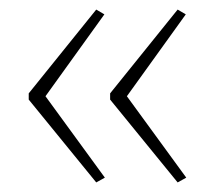

<svg xmlns="http://www.w3.org/2000/svg" viewBox="-20 -479 448 401"><path d="M40 -284V-271L181 -98L199 -108L75 -278L198 -449L181 -459ZM210 -284V-271L351 -98L369 -108L245 -278L368 -449L351 -459Z"/></svg>

Font: Noto Sans Devanagari UI ExtraCondensed Thin
Style: Regular
Weight: 100
Width: 2
Designer: Jelle Bosma - Monotype Design Team
Foundry: Monotype Imaging Inc.
Version: Version 2.004